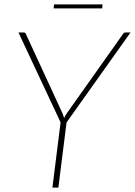

<svg xmlns="http://www.w3.org/2000/svg" viewBox="-20 -850 612 870"><path d="M63.5 0ZM281.5 -295 244.5 0H217.5L254.5 -295.5L63.5 -703H87Q95 -703 97.5 -695.5L263 -337Q265 -331.5 267 -326Q269 -320.5 270.5 -315Q273 -321 276.2 -326.2Q279.5 -331.5 283 -337L537 -695.5Q541 -703 549 -703H571.5ZM225 -830H444.5L443 -812H223Z"/></svg>

Font: Lato Thin
Style: Italic
Weight: 200
Italic angle: -7°
Designer: Lukasz Dziedzic
Foundry: tyPoland Lukasz Dziedzic
Version: Version 2.007; 2014-02-27